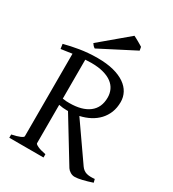

<svg xmlns="http://www.w3.org/2000/svg" viewBox="-201 -950 963 1068"><g transform="rotate(30 280.5 -416.0)"><path d="M210.9 -588.9Q192.4 -588.9 173.3 -587.4V-337.4Q186.5 -335 196.3 -334.5Q206.1 -334 216.8 -334Q297.9 -334 342.3 -367.9Q386.7 -401.9 386.7 -466.8Q386.7 -493.7 376.2 -516.1Q365.7 -538.6 344.2 -554.7Q322.8 -570.8 289.6 -579.8Q256.3 -588.9 210.9 -588.9ZM24.4 0V-21Q57.6 -27.8 76.4 -35.9Q95.2 -43.9 95.2 -50.8V-580.6Q78.1 -578.1 60.3 -575.4Q42.5 -572.8 24.4 -570.3L20 -600.6Q43 -606.4 66.4 -611.6Q89.8 -616.7 115.2 -620.8Q140.6 -625 168.7 -627.4Q196.8 -629.9 229 -629.9Q287.6 -629.9 331.3 -618.7Q375 -607.4 404.1 -587.4Q433.1 -567.4 447.5 -540.3Q461.9 -513.2 461.9 -481.9Q461.9 -444.3 450 -414.3Q438 -384.3 416.5 -361.3Q395 -338.4 365.7 -323Q336.4 -307.6 301.3 -299.8L462.9 -67.9Q470.2 -57.6 478.8 -51.3Q487.3 -44.9 497.8 -41.7Q508.3 -38.6 521.2 -38.1Q534.2 -37.6 550.8 -39.1L556.2 -18.1Q523.9 -7.3 494.9 -0.2Q465.8 6.8 446.8 6.8Q432.6 6.8 419.2 -1.2Q405.8 -9.3 398.9 -20L232.9 -292H225.1Q212.4 -292 199.7 -293.2Q187 -294.4 173.3 -297.4V-50.8Q173.3 -44.9 190.9 -36.4Q208.5 -27.8 244.1 -21V0ZM187.5 -667.5Q179.7 -672.4 174.8 -678Q169.9 -683.6 166 -689.9L343.8 -839.4Q349.1 -836.9 357.9 -832.3Q366.7 -827.6 376 -822.3Q385.3 -816.9 393.6 -812Q401.9 -807.1 406.2 -804.2L410.2 -782.2Z"/></g></svg>

Font: Akkhara
Style: Regular
Weight: 400
Designer: J. Victor Gaultney
Version: Version 1.00 June 13, 2006, initial release